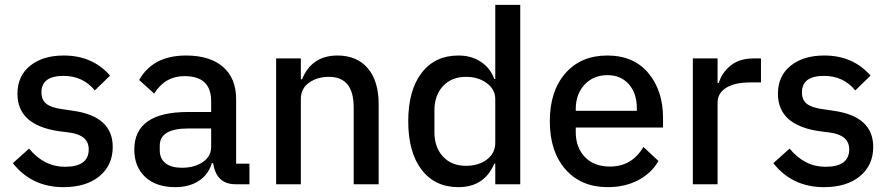

<svg xmlns="http://www.w3.org/2000/svg" viewBox="-20 -760 3670 792"><path d="M242 12Q111 12 33 -87L100 -147Q162 -72 248 -72Q346 -72 346 -144Q346 -202 268 -213L222 -219Q52 -244 52 -373Q52 -447 104.5 -489Q157 -531 243 -531Q362 -531 434 -448L371 -387Q322 -447 242 -447Q151 -447 151 -379Q151 -348 171 -332Q191 -316 235 -310L282 -303Q445 -280 445 -154Q445 -78 390 -33Q335 12 242 12Z M703 12Q624 12 579 -30Q534 -72 534 -143Q534 -298 755 -298H851V-343Q851 -446 741 -446Q661 -446 616 -374L554 -430Q611 -531 747 -531Q846 -531 900 -484Q954 -437 954 -351V-85H1009V0H952Q876 0 861 -78L859 -87H854Q839 -39 799.5 -13.5Q760 12 703 12ZM730 -68Q782 -68 816.5 -91.5Q851 -115 851 -153V-230H756Q639 -230 639 -159V-140Q639 -105 663 -86.5Q687 -68 730 -68Z M1119 0V-519H1221V-433H1226Q1266 -531 1372 -531Q1452 -531 1497 -478.5Q1542 -426 1542 -330V0H1439V-317Q1439 -443 1337 -443Q1289 -443 1255 -419Q1221 -395 1221 -352V0Z M1871 12Q1774 12 1719 -60Q1664 -132 1664 -260Q1664 -387 1719 -459Q1774 -531 1871 -531Q1924 -531 1963 -505.5Q2002 -480 2019 -434H2023V-740H2126V0H2023V-85H2019Q1978 12 1871 12ZM1902 -76Q1954 -76 1988.5 -102Q2023 -128 2023 -172V-351Q2023 -391 1988 -417Q1953 -443 1902 -443Q1843 -443 1807.5 -405Q1772 -367 1772 -304V-215Q1772 -152 1807.5 -114Q1843 -76 1902 -76Z M2487 12Q2377 12 2312.5 -61.5Q2248 -135 2248 -260Q2248 -384 2312 -457.5Q2376 -531 2485 -531Q2594 -531 2654.5 -458.5Q2715 -386 2715 -274V-234H2355V-215Q2355 -152 2392.5 -112.5Q2430 -73 2496 -73Q2587 -73 2634 -154L2696 -96Q2668 -46 2613 -17Q2558 12 2487 12ZM2355 -303H2607V-313Q2607 -375 2574 -412.5Q2541 -450 2486 -450Q2428 -450 2391.5 -411Q2355 -372 2355 -310Z M2838 0V-519H2940V-418H2945Q2958 -461 2994.5 -490Q3031 -519 3089 -519H3119V-420H3075Q3011 -420 2975.5 -398Q2940 -376 2940 -336V0Z M3379 12Q3248 12 3170 -87L3237 -147Q3299 -72 3385 -72Q3483 -72 3483 -144Q3483 -202 3405 -213L3359 -219Q3189 -244 3189 -373Q3189 -447 3241.5 -489Q3294 -531 3380 -531Q3499 -531 3571 -448L3508 -387Q3459 -447 3379 -447Q3288 -447 3288 -379Q3288 -348 3308 -332Q3328 -316 3372 -310L3419 -303Q3582 -280 3582 -154Q3582 -78 3527 -33Q3472 12 3379 12Z"/></svg>

Font: Anuphan Medium
Style: Regular
Weight: 500
Designer: Mike Abbink, Paul van der Laan, Pieter van Rosmalen, Mint Tantisuwanna
Foundry: Bold Monday; Cadson Demak
Version: Version 3.002;hotconv 1.0.109;makeotfexe 2.5.65596